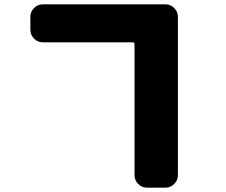

<svg xmlns="http://www.w3.org/2000/svg" viewBox="-20 -790 1040 885"><path d="M743 -770Q766 -770 783 -753Q800 -736 800 -713V18Q800 41 783 58Q766 75 743 75H657Q634 75 617 58Q600 41 600 18V-586Q600 -595 591 -595H177Q154 -595 137 -612Q120 -629 120 -652V-713Q120 -736 137 -753Q154 -770 177 -770Z"/></svg>

Font: Rounded Mplus 1c Black
Style: Regular
Weight: 900
Version: Version 1.059.20150529